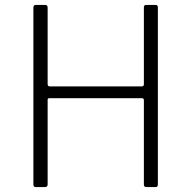

<svg xmlns="http://www.w3.org/2000/svg" viewBox="-20 -762 780 782"><path d="M558 -362H180Q174 -362 174 -355V-10Q174 0 162 0H126Q121 0 118.5 -2.5Q116 -5 116 -11V-731Q116 -742 126 -742H164Q174 -742 174 -731V-420Q174 -410 183 -410H557Q566 -410 566 -419V-732Q566 -742 575 -742H614Q623 -742 623 -731V-11Q623 0 614 0H577Q566 0 566 -10V-354Q566 -362 558 -362Z"/></svg>

Font: Libre Franklin ExtraLight
Style: Regular
Weight: 250
Designer: Pablo Impallari, Rodrigo Fuenzalida, Nhung Nguyen
Foundry: Impallari Type
Version: Version 3.000